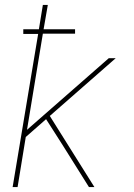

<svg xmlns="http://www.w3.org/2000/svg" viewBox="-20 -755 540 775"><path d="M31 0 134 -618H74V-637H137L153 -735H173L156 -637H283V-619H153L89 -231L419 -520H447L181 -287L361 0H339L233 -169L166 -274L84 -202L51 0Z"/></svg>

Font: Iosevka SS04 Thin Oblique
Style: Regular
Weight: 100
Italic angle: -9°
Monospace: yes
Designer: Belleve Invis
Foundry: Belleve Invis
Version: Version 19.0.0; ttfautohint (v1.8.4)